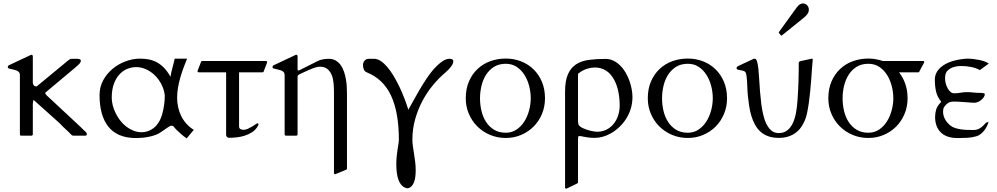

<svg xmlns="http://www.w3.org/2000/svg" viewBox="-20 -799 5871 1131"><path d="M166.5 0H102.1Q99.1 -1 98.1 -3.4Q97.2 -5.9 97.2 -8.8V-356.4Q97.2 -368.2 90.8 -374.8Q84.5 -381.3 74.7 -384.8Q64.9 -388.2 53.7 -390.4Q42.5 -392.6 32.2 -395.5Q29.3 -396.5 27.6 -398.2Q25.9 -399.9 25.9 -405.3Q25.9 -407.7 27.3 -410.2Q28.8 -412.6 33.2 -415L157.7 -473.6Q159.7 -474.6 161.9 -475.6Q164.1 -476.6 165 -476.6Q173.3 -476.6 173.3 -464.8V-309.1Q177.2 -294.9 183.6 -292.5Q189.9 -290 196.3 -290L379.4 -441.4Q384.8 -445.8 390.1 -449.2Q395.5 -452.6 402.8 -452.6H439Q442.9 -452.6 449.5 -450.2Q456.1 -447.8 456.1 -441.4Q456.1 -438 455.1 -434.8Q454.1 -431.6 450.7 -427Q447.3 -422.4 440.2 -415.8Q433.1 -409.2 420.9 -398.9L246.1 -252.4Q246.1 -248.5 249.5 -243.9Q252.9 -239.3 255.4 -236.8L456.1 -49.8Q466.8 -38.1 473.9 -32Q481 -25.9 484.6 -22.2Q488.3 -18.6 489.7 -16.1Q491.2 -13.7 491.2 -8.8Q491.2 -6.3 490.2 -3.2Q489.3 0 483.4 0H411.1Q407.2 0 403.3 -2.7Q399.4 -5.4 396.5 -8.8Q385.3 -21.5 368.9 -35.9Q352.5 -50.3 331.1 -73.2L180.2 -208.5Q180.2 -209 179.7 -209.5H179.2Q176.3 -209.5 174.8 -202.1Q173.3 -194.8 173.3 -185.5V-8.3Q173.3 -1.5 166.5 0Z M566.4 -238.8Q566.4 -286.6 587.9 -326.2Q609.4 -365.7 643.8 -394Q678.2 -422.4 720.5 -438Q762.7 -453.6 804.7 -453.6Q831.5 -453.6 856.2 -449Q880.9 -444.3 903.3 -432.4Q925.8 -420.4 946 -399.7Q966.3 -378.9 984.4 -346.7Q985.4 -356 988.5 -369.9Q991.7 -383.8 995.6 -398.7Q999.5 -413.6 1003.2 -428Q1006.8 -442.4 1009.3 -453.6H1082Q1070.8 -426.8 1060.3 -397.9Q1049.8 -369.1 1041.5 -339.8Q1033.2 -310.5 1028.3 -280.8Q1023.4 -251 1023.4 -222.7Q1023.4 -194.3 1029.5 -166.7Q1035.6 -139.2 1047.9 -114.7Q1060.1 -90.3 1078.6 -69.6Q1097.2 -48.8 1121.6 -34.2L1079.6 16.1Q1063.5 5.4 1049.8 -6.6Q1036.1 -18.6 1023.9 -30.3Q1011.2 -42.5 1005.4 -50.5Q999.5 -58.6 991.7 -58.6Q987.3 -58.6 982.9 -56.9Q978.5 -55.2 971.4 -50.5Q964.4 -45.9 953.4 -38.3Q942.4 -30.8 925.3 -19Q912.1 -9.8 894 -3.4Q876 2.9 856.7 6.8Q837.4 10.7 818.4 12.5Q799.3 14.2 783.7 14.2Q724.6 14.2 683.8 -3.4Q643.1 -21 617.2 -54.2Q566.4 -119.6 566.4 -238.8ZM638.2 -223.1Q638.2 -201.2 644.3 -177.7Q650.4 -154.3 661.6 -131.6Q672.9 -108.9 688.5 -88.6Q704.1 -68.4 723.9 -53.2Q743.7 -38.1 766.6 -29.1Q789.6 -20 814.9 -20Q832.5 -20 850.3 -25.9Q868.2 -31.7 884.3 -44.2Q900.4 -56.6 913.6 -76.7Q926.8 -96.7 935.1 -125.5Q950.7 -180.7 950.7 -237.3Q946.3 -273.9 929.9 -304.4Q913.6 -335 890.1 -357.2Q866.7 -379.4 838.6 -391.6Q810.5 -403.8 782.7 -403.8Q756.3 -403.8 730.5 -393.6Q704.6 -383.3 684.1 -361.3Q663.6 -339.4 650.9 -305.2Q638.2 -271 638.2 -223.1Z M1545.9 -439.5Q1553.7 -439.5 1553.7 -431.6L1532.2 -375.5Q1531.7 -374.5 1529.8 -373.8Q1527.8 -373 1526.4 -373H1388.2V-54.7Q1388.2 -43 1396.5 -38.6Q1404.8 -34.2 1414.1 -34.2Q1426.3 -34.2 1439.7 -40.3Q1453.1 -46.4 1465.1 -53.5Q1477.1 -60.5 1485.8 -66.7Q1494.6 -72.8 1497.6 -72.8Q1501.5 -72.8 1502 -70.3Q1502.4 -67.9 1502.4 -66.4Q1502.4 -64.9 1501.7 -62.3Q1501 -59.6 1498.5 -55.7Q1485.8 -33.7 1465.1 -20.3Q1444.3 -6.8 1420.7 0.5Q1397 7.8 1372.8 10.3Q1348.6 12.7 1329.1 12.7Q1324.2 12.7 1318.1 8.3Q1312 3.9 1312 -7.3V-373H1151.4Q1143.6 -373 1143.6 -380.9L1163.1 -431.6Q1164.1 -435.5 1165.5 -437.5Q1167 -439.5 1170.9 -439.5Z M1717.3 -473.6Q1719.2 -474.6 1721.4 -475.6Q1723.6 -476.6 1724.6 -476.6Q1732.9 -476.6 1732.9 -464.8V-388.7Q1734.4 -383.8 1736.8 -383.8Q1739.3 -383.8 1740.5 -384.3Q1741.7 -384.8 1744.6 -385.7L1851.6 -439.5Q1865.7 -446.8 1883.5 -449.7Q1901.4 -452.6 1916.5 -452.6Q1940.4 -452.6 1957.8 -442.4Q1975.1 -432.1 1987.1 -415.3Q1999 -398.4 2006.3 -376.7Q2013.7 -355 2017.6 -332.3Q2021.5 -309.6 2022.7 -287.4Q2023.9 -265.1 2023.9 -247.1V194.3Q2023.9 197.3 2022 198.7Q2020 200.2 2016.1 202.1L1955.1 227.1Q1947.3 227.1 1947.3 219.2V-256.8Q1947.3 -280.8 1945.1 -307.1Q1942.9 -333.5 1934.6 -355.5Q1926.3 -377.4 1909.4 -391.8Q1892.6 -406.2 1863.3 -406.2Q1858.4 -406.2 1851.1 -405Q1843.8 -403.8 1830.8 -399.4Q1817.9 -395 1797.4 -386.2Q1776.9 -377.4 1745.6 -362.3Q1741.7 -359.9 1737.5 -356.7Q1733.4 -353.5 1732.9 -348.6V-7.8Q1732.9 0 1725.1 0H1664.6Q1656.7 0 1656.7 -7.8V-356.4Q1656.7 -368.2 1650.4 -374.8Q1644 -381.3 1634.3 -384.8Q1624.5 -388.2 1613.3 -390.4Q1602.1 -392.6 1591.8 -395.5Q1588.9 -396.5 1587.2 -398.2Q1585.4 -399.9 1585.4 -405.3Q1585.4 -407.7 1586.9 -410.2Q1588.4 -412.6 1592.8 -415Z M2329.6 24.9Q2329.6 -136.7 2283.7 -235.4Q2237.8 -334 2139.2 -373.5Q2127.9 -377.9 2123 -390.4Q2118.2 -402.8 2118.2 -416Q2118.2 -430.2 2127.2 -441.4Q2136.2 -452.6 2153.8 -452.6H2184.1Q2202.6 -452.6 2221.9 -440.2Q2241.2 -427.7 2260 -406Q2278.8 -384.3 2296.6 -355Q2314.5 -325.7 2330.6 -292.5Q2346.7 -259.3 2360.6 -223.4Q2374.5 -187.5 2385.3 -152.8Q2407.2 -191.4 2428 -228.8Q2448.7 -266.1 2469.7 -300.3Q2490.7 -334.5 2512.2 -363.8Q2533.7 -393.1 2558.1 -415.5Q2573.2 -429.7 2591.3 -441.2Q2609.4 -452.6 2628.9 -452.6Q2650.4 -452.6 2650.4 -437Q2650.4 -424.8 2637 -406.5Q2623.5 -388.2 2599.6 -368.2Q2564.9 -338.9 2530.8 -297.9Q2496.6 -256.8 2469.5 -206.5Q2442.4 -156.2 2425.8 -97.9Q2409.2 -39.6 2409.2 24.4Q2409.2 42 2412.1 62.3Q2415 82.5 2418.7 105.2Q2422.4 127.9 2425.5 152.8Q2428.7 177.7 2428.7 204.1Q2428.7 223.6 2426.5 241.9Q2424.3 260.3 2418.7 274.7Q2413.1 289.1 2403.6 298.6Q2394 308.1 2379.9 310.5Q2360.4 307.1 2347.7 293.9Q2335 280.8 2327.6 261.2Q2320.3 241.7 2317.4 217.8Q2314.5 193.8 2314.5 169.4Q2314.5 143.1 2316.9 120.8Q2319.3 98.6 2322 80.6Q2324.7 62.5 2327.1 48.6Q2329.6 34.7 2329.6 24.9Z M2959.5 13.7Q2909.7 13.7 2866.7 -4.4Q2823.7 -22.5 2792 -54Q2760.3 -85.4 2741.9 -128.2Q2723.6 -170.9 2723.6 -220.2Q2723.6 -275.9 2742.4 -319.3Q2761.2 -362.8 2793.2 -392.8Q2825.2 -422.9 2867.9 -438.5Q2910.6 -454.1 2959.5 -454.1Q3007.8 -454.1 3049.8 -437.5Q3091.8 -420.9 3123 -390.4Q3154.3 -359.9 3172.4 -316.7Q3190.4 -273.4 3190.4 -220.2Q3190.4 -170.4 3172.4 -127.4Q3154.3 -84.5 3123 -53.2Q3091.8 -22 3049.8 -4.2Q3007.8 13.7 2959.5 13.7ZM3106.4 -220.2Q3106.4 -256.8 3096.9 -293.2Q3087.4 -329.6 3068.8 -358.6Q3050.3 -387.7 3022.9 -405.5Q2995.6 -423.3 2959.5 -423.3Q2918.5 -423.3 2889.6 -405Q2860.8 -386.7 2842.5 -357.4Q2824.2 -328.1 2815.9 -292Q2807.6 -255.9 2807.6 -220.2Q2807.6 -182.1 2816.2 -145.8Q2824.7 -109.4 2843.3 -80.8Q2861.8 -52.2 2890.4 -34.7Q2918.9 -17.1 2959.5 -17.1Q2994.6 -17.1 3022.2 -35.4Q3049.8 -53.7 3068.4 -83Q3086.9 -112.3 3096.7 -148.4Q3106.4 -184.6 3106.4 -220.2Z M3308.6 -259.3Q3308.6 -324.2 3325.9 -362.5Q3343.3 -400.9 3374.5 -420.7Q3405.8 -440.4 3449.7 -446.3Q3493.7 -452.1 3546.4 -452.1Q3571.8 -452.1 3593.3 -441.7Q3614.7 -431.2 3632.6 -413.8Q3650.4 -396.5 3664.1 -373.5Q3677.7 -350.6 3686.8 -325.7Q3695.8 -300.8 3700.7 -275.4Q3705.6 -250 3705.6 -228Q3705.6 -192.9 3696.3 -161.1Q3687 -129.4 3669.9 -101.8Q3652.8 -74.2 3628.9 -51.3Q3605 -28.3 3575.2 -11.7Q3554.7 -0.5 3531.2 6.3Q3507.8 13.2 3483.4 13.2Q3461.4 13.2 3440.7 10.3Q3419.9 7.3 3395 2Q3386.7 2 3386 7.6Q3385.3 13.2 3384.8 20V275.4Q3384.8 278.3 3382.3 280Q3379.9 281.7 3377 283.2L3316.4 312.5Q3308.6 312.5 3308.6 304.7ZM3489.3 -401.4Q3462.9 -401.4 3438.7 -394Q3414.6 -386.7 3392.1 -370.1Q3391.1 -369.6 3389.9 -368.4Q3388.7 -367.2 3387.7 -366.2L3384.8 -363.3V-88.9Q3384.8 -87.4 3385.3 -80.8Q3385.7 -74.2 3386.7 -68.8Q3387.7 -62 3394.8 -55.9Q3401.9 -49.8 3412.1 -44.7Q3422.4 -39.6 3434.8 -35.4Q3447.3 -31.2 3459 -28.6Q3470.7 -25.9 3480.7 -24.4Q3490.7 -22.9 3496.6 -22.9Q3528.8 -22.9 3553.7 -35.9Q3578.6 -48.8 3595.7 -70.6Q3612.8 -92.3 3621.6 -120.1Q3630.4 -147.9 3630.4 -177.7Q3630.4 -200.7 3627.7 -225.8Q3625 -251 3618.7 -275.4Q3612.3 -299.8 3601.6 -322Q3590.8 -344.2 3575.2 -361.6Q3559.6 -378.9 3538.3 -389.4Q3517.1 -399.9 3489.3 -401.4Z M4031.7 13.7Q3981.9 13.7 3939 -4.4Q3896 -22.5 3864.3 -54Q3832.5 -85.4 3814.2 -128.2Q3795.9 -170.9 3795.9 -220.2Q3795.9 -275.9 3814.7 -319.3Q3833.5 -362.8 3865.5 -392.8Q3897.5 -422.9 3940.2 -438.5Q3982.9 -454.1 4031.7 -454.1Q4080.1 -454.1 4122.1 -437.5Q4164.1 -420.9 4195.3 -390.4Q4226.6 -359.9 4244.6 -316.7Q4262.7 -273.4 4262.7 -220.2Q4262.7 -170.4 4244.6 -127.4Q4226.6 -84.5 4195.3 -53.2Q4164.1 -22 4122.1 -4.2Q4080.1 13.7 4031.7 13.7ZM4178.7 -220.2Q4178.7 -256.8 4169.2 -293.2Q4159.7 -329.6 4141.1 -358.6Q4122.6 -387.7 4095.2 -405.5Q4067.9 -423.3 4031.7 -423.3Q3990.7 -423.3 3961.9 -405Q3933.1 -386.7 3914.8 -357.4Q3896.5 -328.1 3888.2 -292Q3879.9 -255.9 3879.9 -220.2Q3879.9 -182.1 3888.4 -145.8Q3897 -109.4 3915.5 -80.8Q3934.1 -52.2 3962.6 -34.7Q3991.2 -17.1 4031.7 -17.1Q4066.9 -17.1 4094.5 -35.4Q4122.1 -53.7 4140.6 -83Q4159.2 -112.3 4168.9 -148.4Q4178.7 -184.6 4178.7 -220.2Z M4568.8 -605Q4566.9 -606.9 4566.9 -607.9Q4566.9 -608.9 4568.8 -610.8L4672.9 -754.9Q4682.1 -767.6 4691.4 -773.2Q4700.7 -778.8 4709.5 -778.8Q4724.6 -778.8 4734.6 -767.8Q4744.6 -756.8 4744.6 -742.7Q4744.6 -727.5 4736.1 -716.3Q4727.5 -705.1 4717.8 -696.8L4586.4 -590.8Q4584 -589.4 4583 -589.4Q4581.1 -589.4 4580.8 -589.6Q4580.6 -589.8 4579.6 -590.8ZM4567.9 13.2Q4531.2 13.2 4504.4 3.2Q4477.5 -6.8 4458.5 -24.4Q4439.5 -42 4426.8 -65.7Q4414.1 -89.4 4406 -116.5Q4397.9 -143.6 4393.3 -173.3Q4388.7 -203.1 4385.7 -232.4Q4383.3 -253.9 4382.6 -276.9Q4381.8 -299.8 4380.6 -319.8Q4379.4 -339.8 4377.2 -354.5Q4375 -369.1 4370.6 -374.5Q4364.7 -380.9 4356 -382.8Q4347.2 -384.8 4338.9 -386Q4330.6 -387.2 4324.7 -389.2Q4318.8 -391.1 4318.8 -397.5Q4318.8 -401.9 4321.3 -404.8Q4323.7 -407.7 4327.6 -409.7L4419.4 -452.6Q4420.4 -453.1 4422.4 -453.1Q4424.3 -453.1 4426.3 -453.1Q4434.6 -453.1 4439.5 -437Q4444.3 -420.9 4447.3 -394Q4450.2 -367.2 4452.1 -332.3Q4454.1 -297.4 4457 -259.8Q4460 -222.2 4464.8 -184.1Q4469.7 -146 4478.5 -113.3Q4490.2 -68.4 4512 -41.7Q4533.7 -15.1 4567.4 -15.1Q4596.7 -15.1 4616.7 -30.5Q4636.7 -45.9 4649.4 -72Q4662.1 -98.1 4668.7 -133.1Q4675.3 -168 4677.7 -207Q4680.2 -241.2 4681.6 -270Q4683.1 -298.8 4683.8 -325Q4684.6 -351.1 4684.8 -375.7Q4685.1 -400.4 4685.1 -426.3Q4685.1 -436.5 4695.3 -439Q4720.7 -444.3 4734.1 -447.3Q4747.6 -450.2 4754.4 -451.7Q4761.7 -453.6 4763.2 -453.6Q4767.6 -453.6 4767.6 -447.8Q4765.1 -423.3 4762.9 -392.3Q4760.7 -361.3 4758.3 -327.6Q4755.9 -293.9 4752.4 -259.5Q4749 -225.1 4744.6 -193.6Q4740.2 -162.1 4734.6 -135.5Q4729 -108.9 4721.7 -91.3Q4712.9 -70.3 4700.2 -51.5Q4687.5 -32.7 4668.9 -18.3Q4650.4 -3.9 4625.5 4.6Q4600.6 13.2 4567.9 13.2Z M5095.2 13.7Q5045.4 13.7 5002.4 -4.4Q4959.5 -22.5 4927.7 -54Q4896 -85.4 4877.7 -128.2Q4859.4 -170.9 4859.4 -220.2Q4859.4 -275.9 4878.2 -319.3Q4897 -362.8 4929 -392.8Q4960.9 -422.9 5003.7 -438.5Q5046.4 -454.1 5095.2 -454.1Q5118.2 -454.1 5139.4 -450.2Q5160.6 -446.3 5180.7 -439.5H5416.5Q5421.9 -439.5 5423.1 -437.7Q5424.3 -436 5424.3 -431.6L5397 -380.9Q5395 -377 5394.3 -375Q5393.6 -373 5389.2 -373H5275.9Q5299.3 -343.8 5312.7 -304.9Q5326.2 -266.1 5326.2 -220.2Q5326.2 -170.4 5308.1 -127.4Q5290 -84.5 5258.8 -53.2Q5227.5 -22 5185.5 -4.2Q5143.6 13.7 5095.2 13.7ZM5242.2 -220.2Q5242.2 -256.8 5232.7 -293.2Q5223.1 -329.6 5204.6 -358.6Q5186 -387.7 5158.7 -405.5Q5131.3 -423.3 5095.2 -423.3Q5054.2 -423.3 5025.4 -405Q4996.6 -386.7 4978.3 -357.4Q4960 -328.1 4951.7 -292Q4943.4 -255.9 4943.4 -220.2Q4943.4 -182.1 4951.9 -145.8Q4960.4 -109.4 4979 -80.8Q4997.6 -52.2 5026.1 -34.7Q5054.7 -17.1 5095.2 -17.1Q5130.4 -17.1 5158 -35.4Q5185.5 -53.7 5204.1 -83Q5222.7 -112.3 5232.4 -148.4Q5242.2 -184.6 5242.2 -220.2Z M5675.8 -453.6Q5695.8 -453.6 5715.3 -451.2Q5734.9 -448.7 5753.4 -444.8Q5768.6 -441.4 5780.5 -436.8Q5792.5 -432.1 5804.7 -424.8L5752 -386.2Q5740.7 -392.6 5727.3 -397.2Q5713.9 -401.9 5699.2 -404.8Q5684.6 -407.7 5669.9 -408.9Q5655.3 -410.2 5642.1 -410.2Q5620.6 -410.2 5601.1 -405Q5581.5 -399.9 5564 -385.3Q5554.7 -377.4 5550.8 -365.2Q5546.9 -353 5546.9 -338.9Q5546.9 -323.2 5551 -307.4Q5555.2 -291.5 5562.3 -278.8Q5569.3 -266.1 5578.9 -257.8Q5588.4 -249.5 5599.6 -249.5Q5619.6 -249.5 5638.4 -252.9Q5657.2 -256.3 5677.7 -256.3Q5695.3 -256.3 5712.6 -254.2Q5730 -252 5748.5 -252Q5753.9 -252 5759.8 -251.7Q5765.6 -251.5 5770.3 -250.7Q5774.9 -250 5778.1 -248.5Q5781.2 -247.1 5781.2 -245.1Q5781.2 -235.8 5775.1 -226.6Q5769 -217.3 5759.8 -210Q5750.5 -202.6 5740.2 -198.2Q5730 -193.8 5721.2 -193.8Q5712.4 -193.8 5703.6 -194.3Q5694.8 -194.8 5686 -195.8Q5671.4 -196.8 5660.2 -197.5Q5648.9 -198.2 5638.9 -199Q5628.9 -199.7 5619.1 -200.2Q5609.4 -200.7 5597.7 -200.7Q5586.4 -200.7 5576.2 -197.8Q5565.9 -194.8 5556.2 -185.5Q5546.9 -177.2 5541 -167.5Q5535.2 -157.7 5535.2 -141.1Q5535.2 -119.1 5546.1 -98.1Q5557.1 -77.1 5577.6 -60.1Q5589.4 -50.3 5606.2 -44.9Q5623 -39.6 5641.6 -36.9Q5660.2 -34.2 5679.2 -33.7Q5698.2 -33.2 5714.4 -33.2Q5735.8 -33.2 5752.7 -43.7Q5769.5 -54.2 5787.1 -74.7Q5789.6 -77.1 5794.9 -78.4Q5800.3 -79.6 5802.7 -82Q5802.2 -76.2 5797.4 -64Q5792.5 -51.8 5783.4 -38.1Q5774.4 -24.4 5760.7 -12.5Q5747.1 -0.5 5729 4.4Q5703.1 11.7 5675.5 12.9Q5647.9 14.2 5620.6 14.2Q5555.7 14.2 5522 -19Q5488.3 -52.2 5488.3 -110.8Q5488.3 -131.8 5494.6 -153.6Q5501 -175.3 5524.4 -199.2Q5501 -228.5 5493.9 -260.3Q5486.8 -292 5486.8 -330.1Q5486.8 -356 5500 -377.2Q5513.2 -398.4 5537.6 -414.6Q5562 -430.7 5596.9 -440.7Q5631.8 -450.7 5675.8 -453.6Z"/></svg>

Font: Kurinto Book Core
Style: Regular
Weight: 400
Designer: Kurinto was developed by Clint Goss from a range of fonts that are compatible with the SIL Open Font License Version 1.1
Foundry: Clinton F. Goss
Version: Version 2.196; July 25, 2020